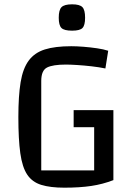

<svg xmlns="http://www.w3.org/2000/svg" viewBox="-20 -854 610 889"><path d="M278 15Q213 15 171 2Q129 -11 106 -45.5Q83 -80 74 -144.5Q65 -209 65 -312Q65 -410 75.5 -473.5Q86 -537 113 -573.5Q140 -610 187.5 -625Q235 -640 310 -640Q335 -640 366.5 -637.5Q398 -635 429 -630.5Q460 -626 481 -619L468 -537Q439 -543 404 -547Q369 -551 337 -553Q305 -555 285 -555Q225 -555 198 -541.5Q171 -528 171 -479V-65H492L505 -20Q456 -1 402.5 7Q349 15 278 15ZM416 -30V-265H321V-344H505V-20ZM314 -712Q277 -712 264.5 -724.5Q252 -737 252 -772Q252 -808 265 -821Q278 -834 314 -834Q349 -834 361.5 -821Q374 -808 374 -772Q374 -737 362 -724.5Q350 -712 314 -712Z"/></svg>

Font: Changa
Style: Regular
Weight: 400
Designer: Eduardo Rodriguez Tunni
Foundry: Eduardo Rodriguez Tunni
Version: Version 3.003